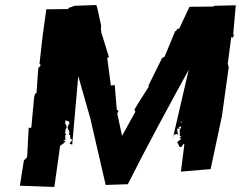

<svg xmlns="http://www.w3.org/2000/svg" viewBox="-20 -736 957 763"><path d="M719 -213 699 -54 817 -64 862 -275 889 -470 885 -482 899 -589 905 -586 909 -595 907 -603 917 -715 831 -713 829 -710 733 -709 692 -622 684 -621 680 -613 676 -612 633 -508V-511L622 -503L621 -499L569 -394L572 -393C553 -362 532 -332 514 -300L518 -292L465 -196L446 -285L451 -296L444 -300L436 -398L420 -396V-401L406 -506L413 -509C403 -541 393 -574 383 -606L381 -620L382 -634L365 -711L362 -716L276 -713L261 -707L255 -706L250 -700L164 -699L149 -590L137 -483L142 -477L132 -465L125 -365H120L116 -352L106 -246V-243L104 -228H94L88 -115L86 -109L75 -99L59 2L196 7L219 -157L230 -164L242 -175H231L240 -181L239 -198L244 -201L239 -205L240 -221L245 -230L244 -226V-239L239 -244L240 -258L254 -253L256 -244L252 -240L248 -228L250 -225L256 -211L254 -202L262 -194L258 -195L260 -185L268 -180L256 -166L267 -161L291 -434L339 -265L400 -1L488 -4C566 -159 648 -309 730 -459L666 -183L671 -200L681 -204L688 -200L685 -213L684 -225L696 -224L689 -228L704 -238L698 -251L701 -253L700 -235L699 -238L700 -231L694 -219L695 -206L694 -197L701 -193L693 -189L700 -184L684 -171L694 -152H701L709 -164L720 -161L715 -170L714 -176L722 -178L721 -191L728 -203C727 -208 723 -210 719 -213Z"/></svg>

Font: Asimov Print
Style: DIt
Weight: 250
Width: 0
Designer: Google
Version: Version 2.000980: 2014